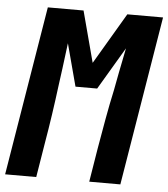

<svg xmlns="http://www.w3.org/2000/svg" viewBox="-59 -782 726 830"><g transform="rotate(5 304.5 -367.5)"><path d="M-6 0 115 -735H270L329 -513L460 -735H615L494 0H359L383 -147Q394 -211 405.5 -275.5Q417 -340 431 -404L445 -478Q450 -505 456 -533Q462 -561 467 -588L358 -404H264L215 -588Q212 -561 208 -533Q204 -505 201 -478L191 -404Q183 -340 173.5 -275.5Q164 -211 153 -147L129 0Z"/></g></svg>

Font: Iosevka Heavy Extended
Style: Italic
Weight: 900
Width: 7
Italic angle: -9°
Monospace: yes
Designer: Belleve Invis
Foundry: Belleve Invis
Version: Version 32.5.0; ttfautohint (v1.8.4)